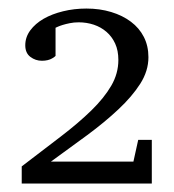

<svg xmlns="http://www.w3.org/2000/svg" viewBox="-20 -812 406 449"><path d="M30.8 -382.8V-422.9L122.1 -492.7Q163.6 -524.4 193.6 -553.7Q223.6 -583 240.2 -611.6Q256.8 -640.1 256.8 -671.9Q256.8 -693.8 249.3 -710.2Q241.7 -726.6 229 -737.5Q216.3 -748.5 199.5 -754.2Q182.6 -759.8 164.1 -759.8Q152.8 -759.8 143.3 -757.8Q133.8 -755.9 126.7 -753.7Q119.6 -751.5 115.2 -749.5Q110.8 -747.6 109.9 -747.1V-681.2Q106.4 -677.7 101.6 -675.3Q97.7 -672.9 91.6 -671.4Q85.4 -669.9 78.1 -669.9Q63 -669.9 51 -679Q39.1 -688 39.1 -706.1Q39.1 -725.1 50.8 -741Q62.5 -756.8 82 -768.1Q101.6 -779.3 127.4 -785.6Q153.3 -792 182.1 -792Q213.4 -792 240 -783.9Q266.6 -775.9 286.1 -761.2Q305.7 -746.6 316.4 -725.6Q327.1 -704.6 327.1 -678.2Q327.1 -646 307.9 -616Q288.6 -585.9 256.8 -556.2Q225.1 -526.4 184.1 -496.1Q143.1 -465.8 99.1 -434.1H292L303.2 -484.9H335V-382.8Z"/></svg>

Font: BabelStone Ogham Bound
Style: Italic
Weight: 400
Italic angle: -30°
Designer: Andrew West
Foundry: BabelStone
Version: Version 2.02 March 14, 2022